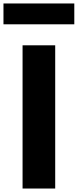

<svg xmlns="http://www.w3.org/2000/svg" viewBox="-70 -1086 448 1106"><path d="M-50 -1066V-946H358V-1066ZM248 -825H60V0H248Z"/></svg>

Font: Hussar Techniczny
Style: Bold 
Weight: 700
Foundry: Cannot Into Space Fonts
Version: Version 0.77